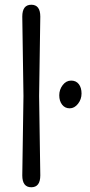

<svg xmlns="http://www.w3.org/2000/svg" viewBox="-20 -780 378 810"><path d="M150 -710 145 -375 150 -40Q150 10 112 10Q74 10 74 -40L79 -375L74 -710Q74 -760 112 -760Q150 -760 150 -710ZM244.5 -421Q259 -440 280 -440Q301 -440 312.5 -425Q324 -410 324 -385.5Q324 -361 309 -342Q294 -323 274 -323Q254 -323 242 -338.5Q230 -354 230 -378Q230 -402 244.5 -421Z"/></svg>

Font: Delius Swash Caps
Style: Regular
Weight: 400
Designer: Natalia Raices
Foundry: Natalia Raices
Version: Version 1.002